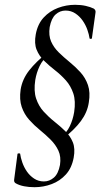

<svg xmlns="http://www.w3.org/2000/svg" viewBox="-20 -592 436 800"><path d="M124 188Q100 188 80 184Q60 180 46 172Q42 170 40 166Q38 162 39 156L53 49Q54 47 59 47Q64 47 64 49Q66 65 73 85Q80 105 92 122.5Q104 140 122 152Q140 164 163 164Q186 164 204.5 148Q223 132 230 95Q235 61 223.5 36Q212 11 191 -10Q170 -31 146 -50.5Q122 -70 101.5 -93Q81 -116 70.5 -146.5Q60 -177 66 -219Q73 -262 101.5 -298.5Q130 -335 178 -373L184 -364Q158 -344 145 -316.5Q132 -289 127 -259Q120 -213 130.5 -181.5Q141 -150 162 -127Q183 -104 207 -85Q231 -66 252 -45.5Q273 -25 283.5 1Q294 27 287 65Q279 108 254.5 135Q230 162 195.5 175Q161 188 124 188ZM239 -11 233 -20Q258 -39 271 -66.5Q284 -94 289 -125Q296 -171 285.5 -202.5Q275 -234 254.5 -257Q234 -280 209.5 -299Q185 -318 164 -338.5Q143 -359 132.5 -385Q122 -411 129 -449Q137 -492 162 -519Q187 -546 221.5 -559Q256 -572 293 -572Q317 -572 337 -567.5Q357 -563 371 -556Q374 -554 376.5 -550Q379 -546 378 -540L363 -433Q363 -430 358 -430Q353 -430 353 -433Q351 -448 344 -468Q337 -488 324.5 -506Q312 -524 294 -536Q276 -548 253 -548Q230 -548 212 -532Q194 -516 187 -479Q182 -444 193 -419Q204 -394 225 -373.5Q246 -353 270 -333.5Q294 -314 315 -291Q336 -268 346.5 -237.5Q357 -207 350 -165Q344 -124 317 -87.5Q290 -51 239 -11Z"/></svg>

Font: Cormorant Garamond Light Medium
Style: Italic
Weight: 500
Italic angle: -10°
Version: Version 4.001